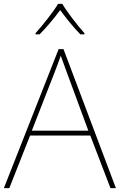

<svg xmlns="http://www.w3.org/2000/svg" viewBox="-20 -1062 617 989"><path d="M301 -1042H279C255 -1001 200 -932 163 -891V-885H184C221 -922 262 -972 290 -1010C318 -972 357 -922 394 -885H415V-891C378 -932 325 -1001 301 -1042ZM549 -93H577L307 -809H282L0 -93H28L135 -364H445ZM325 -687 435 -389H144L260 -686C270 -713 283 -745 293 -775C306 -738 317 -710 325 -687Z"/></svg>

Font: Noto Sans Kannada UI Thin
Style: Regular
Weight: 100
Designer: Jelle Bosma - Monotype Design Team
Foundry: Monotype Imaging Inc.
Version: Version 2.005